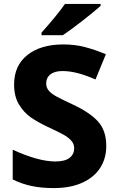

<svg xmlns="http://www.w3.org/2000/svg" viewBox="-20 -951 600 981"><path d="M254 10Q192 10 142 -0.5Q92 -11 45 -34V-186Q176 -126 263 -126Q312 -126 335.5 -144.5Q359 -163 359 -194Q359 -216 343.5 -233Q328 -250 302.5 -264Q277 -278 223 -303Q172 -327 136.5 -352Q101 -377 76.5 -418Q52 -459 52 -519Q52 -616 120 -670Q188 -724 304 -724Q361 -724 412 -711Q463 -698 521 -674L468 -545Q417 -567 376.5 -577.5Q336 -588 299 -588Q259 -588 237.5 -571Q216 -554 216 -525Q216 -503 229.5 -487.5Q243 -472 267.5 -458.5Q292 -445 352 -417Q440 -376 481.5 -329.5Q523 -283 523 -205Q523 -142 492 -93.5Q461 -45 400.5 -17.5Q340 10 254 10ZM494 -921Q463 -893 401.5 -845Q340 -797 301 -771H192V-784Q274 -876 312 -931H494Z"/></svg>

Font: Noto Sans UI ExtraBold
Style: Regular
Weight: 800
Designer: Monotype Design Team
Foundry: Monotype Imaging Inc.
Version: Version 1.001